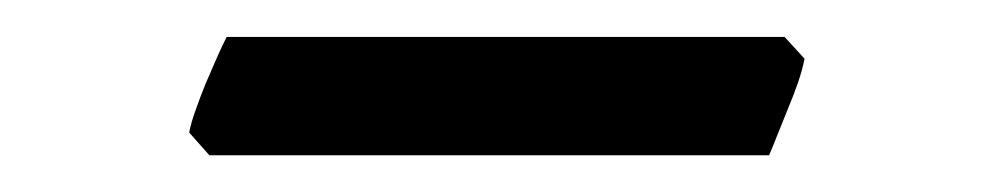

<svg xmlns="http://www.w3.org/2000/svg" viewBox="-20 -657 533 103"><path d="M411.6 -625.5Q410.6 -620.1 408.2 -613Q405.8 -606 402.8 -598.9Q399.9 -591.8 397.2 -585Q394.5 -578.1 392.6 -573.7H92.3L81.5 -585.9Q82.5 -591.3 85 -598.1Q87.4 -605 90.3 -612.1Q93.3 -619.1 96.2 -625.7Q99.1 -632.3 101.6 -637.2H400.9Z"/></svg>

Font: Gentium Plus Eur
Style: Regular
Weight: 400
Designer: J. Victor Gaultney, Annie Olsen, Iska Routamaa, Becca Hirsbrunner
Foundry: SIL International
Version: Version 5.000